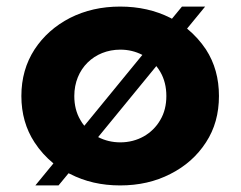

<svg xmlns="http://www.w3.org/2000/svg" viewBox="-20 -548 732 584"><path d="M345.5 16C402 16 453 4.5 498.5 -19C544 -42 580 -74 606.5 -115C633 -155.5 646 -202.5 646 -256C646 -309.5 633 -356.5 606.5 -397.5C590.5 -421.5 571.5 -442.5 549 -461L604 -528H533.5L503 -491C501.5 -491.5 500 -492.5 498.5 -493.5C453 -516.5 402 -528 345.5 -528C289 -528 238.5 -516.5 193 -493.5C147.5 -470 111.5 -438 85 -397.5C58.5 -356.5 45 -309.5 45 -256C45 -202.5 58.5 -155.5 85 -115C101 -90.5 120 -69.5 142.5 -51L87.5 16H158L188.5 -21C190 -20.5 191.5 -19.5 193 -19C238.5 4.5 289 16 345.5 16ZM236.5 -165.5C232 -171 228 -176.5 224.5 -183C212 -204 206 -228.5 206 -256C206 -339 267 -397 346 -397C370.5 -397 392.5 -391.5 413 -381ZM346 -115C321.5 -115 299 -120.5 278.5 -131L455.5 -347C460 -341.5 464 -335.5 467.5 -329.5C480 -308 486 -283.5 486 -256C486 -228.5 480 -204 467.5 -183C443 -140.5 398 -115 346 -115Z"/></svg>

Font: Spartan
Style: Bold
Weight: 700
Designer: Matt Bailey, Mirko Velimirovic
Foundry: Matt Bailey
Version: Version 1.003